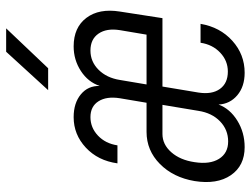

<svg xmlns="http://www.w3.org/2000/svg" viewBox="-118 -708 835 640"><g transform="rotate(-90 300.0 -387.5)"><path d="M130 10Q68 10 36.5 -36Q5 -82 17 -157Q29 -228 74 -272.5Q119 -317 181 -317H278L293 -406Q300 -450 283 -477Q266 -504 230 -504Q195 -504 168.5 -479Q142 -454 136 -414H76Q85 -479 128.5 -519.5Q172 -560 230 -560Q277 -560 306 -536Q335 -512 334 -473Q347 -512 384 -536Q421 -560 466 -560Q529 -560 561 -517.5Q593 -475 582 -406L560 -264H332L312 -144Q305 -99 324 -72.5Q343 -46 382 -46Q418 -46 445 -71.5Q472 -97 478 -137H541Q530 -72 484.5 -31Q439 10 378 10Q332 10 303 -14.5Q274 -39 272 -77Q258 -39 218.5 -14.5Q179 10 130 10ZM339 -317H505L520 -406Q527 -450 508.5 -477Q490 -504 452 -504Q415 -504 388 -477Q361 -450 354 -406ZM149 -45Q188 -45 216 -72Q244 -99 251 -144L271 -264H174Q139 -264 113 -234.5Q87 -205 80 -157Q72 -106 91 -75.5Q110 -45 149 -45ZM320 -645 448 -785H526L393 -645Z"/></g></svg>

Font: JetBrains Mono NL ExtraLight
Style: Italic
Weight: 200
Italic angle: -9°
Monospace: yes
Designer: Philipp Nurullin, Konstantin Bulenkov
Foundry: JetBrains
Version: Version 2.305; ttfautohint (v1.8.4.7-5d5b)